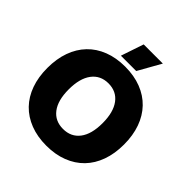

<svg xmlns="http://www.w3.org/2000/svg" viewBox="-242 -1088 1275 1275"><g transform="rotate(45 395.0 -450.5)"><path d="M395 16Q311 16 244 -10Q177 -36 130.5 -84Q84 -132 59.5 -200.5Q35 -269 35 -354Q35 -440 59.5 -508.5Q84 -577 130.5 -625.5Q177 -674 244 -700Q311 -726 395 -726Q479 -726 546 -700Q613 -674 659.5 -625.5Q706 -577 730.5 -508.5Q755 -440 755 -354Q755 -269 730.5 -200.5Q706 -132 659.5 -84Q613 -36 546 -10Q479 16 395 16ZM395 -141Q470 -141 512 -196Q554 -251 554 -354Q554 -457 512 -513Q470 -569 395 -569Q320 -569 278 -513Q236 -457 236 -354Q236 -251 278 -196Q320 -141 395 -141ZM323 -757 377 -917H557L467 -757Z"/></g></svg>

Font: Geist Black
Style: Regular
Weight: 400
Designer: Basement.studio, Andrés Briganti, Mateo Zaragoza
Foundry: Basement.studio, Vercel, Andrés Briganti, Guido Ferreyra, Mateo Zaragoza
Version: Version 1.401